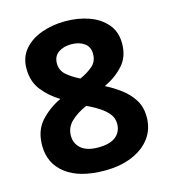

<svg xmlns="http://www.w3.org/2000/svg" viewBox="-107 -788 786 887"><g transform="rotate(-15 286.0 -345.0)"><path d="M286 -702Q348 -702 399.5 -683.5Q451 -665 482.5 -628Q514 -591 514 -535Q514 -472 477.5 -431.5Q441 -391 386 -365Q424 -346 458.5 -320Q493 -294 514.5 -259.5Q536 -225 536 -178Q536 -120 504.5 -77.5Q473 -35 416.5 -11.5Q360 12 286 12Q166 12 100.5 -38Q35 -88 35 -174Q35 -246 75 -290Q115 -334 172 -361Q124 -390 90.5 -432Q57 -474 57 -536Q57 -591 89 -628Q121 -665 173.5 -683.5Q226 -702 286 -702ZM285 -592Q248 -592 223.5 -574.5Q199 -557 199 -523Q199 -489 225 -467Q251 -445 286 -428Q320 -443 346 -464.5Q372 -486 372 -523Q372 -557 347.5 -574.5Q323 -592 285 -592ZM175 -184Q175 -146 202.5 -122.5Q230 -99 284 -99Q340 -99 368 -121.5Q396 -144 396 -183Q396 -209 380.5 -229Q365 -249 341 -265Q317 -281 292 -293L279 -299Q233 -279 204 -251Q175 -223 175 -184Z"/></g></svg>

Font: Noto Sans Kannada
Style: Bold
Weight: 700
Designer: Jelle Bosma - Monotype Design Team
Foundry: Monotype Imaging Inc.
Version: Version 2.005; ttfautohint (v1.8.4.7-5d5b)